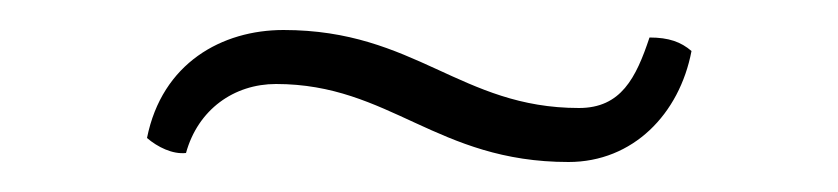

<svg xmlns="http://www.w3.org/2000/svg" viewBox="-20 -422 559 128"><path d="M441 -388C434 -394 426 -397 413 -397C404 -370 394 -350 366 -350C287 -350 257 -402 169 -402C128 -402 88 -380 78 -330C85 -324 95 -319 104 -320C112 -349 136 -366 164 -366C240 -366 271 -314 359 -314C402 -314 433 -346 441 -388Z"/></svg>

Font: Arima Koshi ExtraLight
Style: Regular
Weight: 275
Designer: Joana Correia and Natanael Gama
Foundry: NDISCOVER
Version: Version 1.019;PS 001.019;hotconv 1.0.88;makeotf.lib2.5.64775